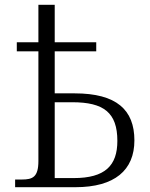

<svg xmlns="http://www.w3.org/2000/svg" viewBox="-20 -780 625 800"><path d="M43 0H294C458 0 540 -71 540 -195C540 -322 466 -391 291 -391H208V-566H381V-604H208V-760H140V-604H50V-566H140V-109C140 -42 116 -32 71 -32H43ZM287 -38H208V-354H281C412 -354 469 -311 469 -193C469 -90 418 -38 287 -38Z"/></svg>

Font: Noto Serif Light
Style: Regular
Weight: 300
Designer: Monotype Design Team
Foundry: Monotype Imaging Inc.
Version: Version 2.013